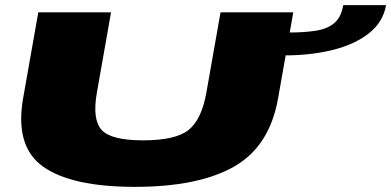

<svg xmlns="http://www.w3.org/2000/svg" viewBox="-20 -723 1522 747"><path d="M505 4Q259 4 148 -74.5Q37 -153 70 -341L129 -675H412L357 -363Q338.5 -259 375 -218Q411.5 -177 537 -177Q663 -177 713.8 -217.5Q764.5 -258 783 -363L838 -675H1121L1062 -341Q1029 -153 890 -74.5Q751 4 505 4ZM1103 -596.5Q1164.5 -596.5 1209 -603.5Q1253.5 -610.5 1280.5 -633.2Q1307.5 -656 1315.5 -703H1482Q1470.5 -636.5 1414.8 -593Q1359 -549.5 1273.8 -528.5Q1188.5 -507.5 1087.5 -507.5Z"/></svg>

Font: Anybody UltraExpanded Black
Style: Italic
Weight: 900
Width: 9
Italic angle: -10°
Designer: Tyler Finck
Foundry: Etcetera Type Company
Version: Version 1.010; ttfautohint (v1.8.3) -l 8 -r 50 -G 200 -x 14 